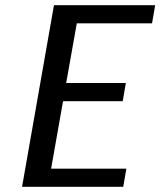

<svg xmlns="http://www.w3.org/2000/svg" viewBox="-20 -720 618 740"><path d="M455 0 467 -70H177L223 -330H453L465 -400H235L276 -630H566L578 -700H188L65 0Z"/></svg>

Font: Scada
Style: Italic
Weight: 400
Designer: Jovanny Lemonad
Foundry: Jovanny Lemonad
Version: Version 3.005